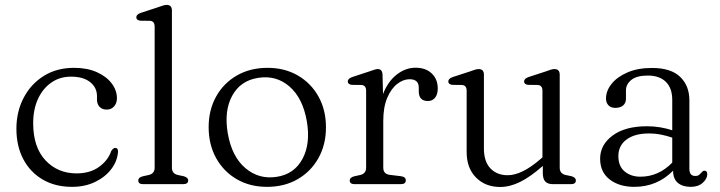

<svg xmlns="http://www.w3.org/2000/svg" viewBox="-20 -752 2938 784"><path d="M457.5 -350.5Q457.5 -331 446 -317.8Q434.5 -304.5 416 -304.5Q397 -304.5 386.5 -315.8Q376 -327 376 -345.5V-359.5Q376 -394.5 348 -416.8Q320 -439 270 -439Q224.5 -439 189.8 -415Q155 -391 135.2 -348.2Q115.5 -305.5 115.5 -249Q115.5 -151 165.5 -97.5Q215.5 -44 292.5 -44Q348 -44 384.8 -70.8Q421.5 -97.5 434 -135Q442 -148 450.5 -148Q462.5 -148 462 -132Q459 -93.5 434 -61Q409 -28.5 367.8 -8.8Q326.5 11 274 11Q205.5 11 154.5 -18.8Q103.5 -48.5 75.2 -102Q47 -155.5 47 -226Q47 -296 76.5 -352.5Q106 -409 158.8 -442Q211.5 -475 282.5 -475Q336.5 -475 375.8 -457.2Q415 -439.5 436.2 -411.2Q457.5 -383 457.5 -350.5Z M682 -709V-67.5Q682 -43 706 -37.5L730 -32.5Q748.5 -27 748.5 -15.5Q748.5 0 727.5 0H564.5Q544.5 0 544.5 -15.5Q544.5 -27 562.5 -32L587.5 -37.5Q611.5 -43 611.5 -67.5V-643Q611.5 -665.5 593 -667L553 -667.5Q536.5 -669.5 536.5 -681.5Q536.5 -693 555 -699.5L624 -722Q636 -726.5 645 -729.2Q654 -732 660.5 -732Q682 -732 682 -709Z M1072.5 -475Q1142.5 -475 1196.2 -443.8Q1250 -412.5 1280.5 -357.8Q1311 -303 1311 -232Q1311 -161.5 1280.5 -106.8Q1250 -52 1195.8 -20.5Q1141.5 11 1070.5 11Q1000.5 11 946.8 -20.2Q893 -51.5 862.5 -106.5Q832 -161.5 832 -233Q832 -303 862.5 -357.8Q893 -412.5 947.2 -443.8Q1001.5 -475 1072.5 -475ZM1110.5 -30Q1181.5 -41 1215 -103Q1248.5 -165 1233 -256.5Q1216.5 -351.5 1162 -398.8Q1107.5 -446 1034 -434Q962 -423 928.2 -361.2Q894.5 -299.5 910 -208Q926.5 -112.5 982 -65.5Q1037.5 -18.5 1110.5 -30Z M1542 -447 1544 -368Q1564 -419.5 1600 -447.5Q1636 -475.5 1676.5 -475.5Q1718.5 -475.5 1743 -452Q1767.5 -428.5 1767.5 -390.5Q1767.5 -366.5 1756.5 -353Q1745.5 -339.5 1727.5 -339.5Q1690 -339.5 1690 -379V-394Q1690 -428.5 1652.5 -428.5Q1626.5 -428.5 1601.8 -409.2Q1577 -390 1561 -352Q1545 -314 1545 -258V-67.5Q1545 -41 1572 -38L1617 -32.5Q1637 -30 1637 -15.5Q1637 0 1616.5 0H1428Q1408 0 1408 -15.5Q1408 -27 1426 -32L1451 -37.5Q1475 -43 1475 -67.5V-381Q1475 -403.5 1456.5 -405L1416.5 -405.5Q1400 -407.5 1400 -419.5Q1400 -431 1418.5 -437.5L1487 -460Q1499.5 -464.5 1508.2 -467.2Q1517 -470 1522.5 -470Q1541 -470 1542 -447Z M1885.5 -131V-381Q1885.5 -403.5 1867 -405L1827 -405.5Q1810.5 -407.5 1810.5 -419.5Q1810.5 -431 1829 -437.5L1898 -460Q1910 -464.5 1919 -467.2Q1928 -470 1934.5 -470Q1956 -470 1956 -447V-145.5Q1956 -92 1982.8 -64.2Q2009.5 -36.5 2053 -36.5Q2081.5 -36.5 2114.5 -52.5Q2147.5 -68.5 2186.5 -102L2195 -109.5V-381Q2195 -403.5 2176.5 -405L2136 -405.5Q2120 -407.5 2120 -419.5Q2120 -431 2138.5 -437.5L2207.5 -460Q2219 -464.5 2228.2 -467.2Q2237.5 -470 2244 -470Q2265.5 -470 2265.5 -447V-67.5Q2265.5 -43 2289.5 -37.5L2313.5 -32.5Q2331.5 -27 2331.5 -15.5Q2331.5 0 2311 0H2238.5Q2217 0 2206.8 -10.5Q2196.5 -21 2196.5 -45.5V-74.5Q2146 -30 2104 -9.2Q2062 11.5 2022.5 11.5Q1962 11.5 1923.8 -27Q1885.5 -65.5 1885.5 -131Z M2430.5 -104Q2430.5 -161 2481.8 -198.8Q2533 -236.5 2622 -236.5Q2650 -236.5 2676.5 -232Q2703 -227.5 2725 -220V-344Q2725 -392.5 2698.8 -418Q2672.5 -443.5 2625.5 -443.5Q2580 -443.5 2558 -425.8Q2536 -408 2536 -383V-349Q2536 -331 2524.2 -321.2Q2512.5 -311.5 2492.5 -311.5Q2474.5 -311.5 2464.5 -322Q2454.5 -332.5 2454.5 -349.5Q2454.5 -381 2477.2 -409.5Q2500 -438 2542 -456.2Q2584 -474.5 2642.5 -474.5Q2719.5 -474.5 2757.2 -438.2Q2795 -402 2795 -342V-63Q2795 -33.5 2818.5 -33.5Q2829.5 -33.5 2834.5 -37.8Q2839.5 -42 2843.5 -46.5Q2846.5 -50 2849.2 -52.5Q2852 -55 2856 -55Q2868 -55 2868 -41Q2868 -22.5 2849.8 -5.8Q2831.5 11 2800.5 11Q2767.5 11 2748 -5.2Q2728.5 -21.5 2728.5 -55Q2663 11 2570 11Q2509 11 2469.8 -19Q2430.5 -49 2430.5 -104ZM2505 -114.5Q2505 -73 2530.8 -51.8Q2556.5 -30.5 2595 -30.5Q2669 -30.5 2725 -88V-190Q2703.5 -197.5 2679.8 -202.2Q2656 -207 2629.5 -207Q2571.5 -207 2538.2 -182.2Q2505 -157.5 2505 -114.5Z"/></svg>

Font: Fraunces 9pt Soft Light
Style: Regular
Weight: 300
Version: Version 1.000;[0bf87f6ff]